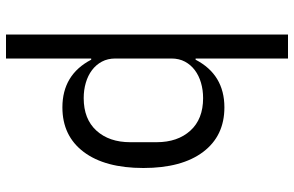

<svg xmlns="http://www.w3.org/2000/svg" viewBox="-190 -590 980 640"><g transform="rotate(90 300.0 -270.0)"><path d="M95 -740H175V-432H179Q229 -528 338 -528Q433 -528 486.5 -457Q540 -386 540 -258Q540 -130 486.5 -59Q433 12 338 12Q229 12 179 -84H175V200H95ZM307 -59Q377 -59 415.5 -101.5Q454 -144 454 -214V-302Q454 -372 415.5 -414.5Q377 -457 307 -457Q280 -457 256 -450Q232 -443 214 -429.5Q196 -416 185.5 -396.5Q175 -377 175 -351V-165Q175 -139 185.5 -119.5Q196 -100 214 -86.5Q232 -73 256 -66Q280 -59 307 -59Z"/></g></svg>

Font: IBM Plex Mono
Style: Regular
Weight: 400
Monospace: yes
Designer: Mike Abbink, Paul van der Laan, Pieter van Rosmalen
Foundry: Bold Monday
Version: Version 2.3